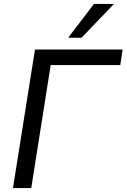

<svg xmlns="http://www.w3.org/2000/svg" viewBox="-20 -957 644 977"><path d="M46 0 158 -705H604L592 -626H238L139 0ZM327 -765 458 -937H560L395 -765Z"/></svg>

Font: Nunito Sans 12pt Medium
Style: Italic
Weight: 500
Italic angle: -9°
Designer: Vernon Adams
Foundry: Vernon Adams
Version: Version 3.101;gftools[0.9.27]